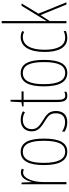

<svg xmlns="http://www.w3.org/2000/svg" viewBox="702 -1502 810 2254"><g transform="rotate(-90 1107.0 -375.0)"><path d="M208 -535C141 -535 113 -462 98 -409H96L91 -527H71V0H97V-277C97 -380 135 -509 208 -509C222 -509 237 -504 245 -500L253 -524C239 -532 221 -535 208 -535Z M607 -264C607 -433 565 -537 452 -537C346 -537 296 -444 296 -266C296 -80 350 10 454 10C556 10 607 -77 607 -264ZM322 -266C322 -424 360 -512 452 -512C548 -512 581 -418 581 -265C581 -94 541 -15 453 -15C363 -15 322 -102 322 -266Z M931 -123C931 -210 881 -239 815 -280C751 -320 718 -349 718 -407C718 -475 762 -512 827 -512C859 -512 893 -503 915 -487L928 -510C902 -527 866 -537 828 -537C735 -537 692 -479 692 -408C692 -330 743 -296 810 -254C869 -217 904 -195 904 -125C904 -56 870 -16 800 -16C758 -16 718 -31 689 -52V-21C712 -6 751 10 800 10C888 10 931 -43 931 -123Z M1112 -14C1072 -14 1062 -44 1062 -108V-503H1161V-527H1062V-656H1041L1034 -528L986 -521V-503H1036V-112C1036 -32 1050 10 1111 10C1130 10 1144 6 1157 0V-25C1147 -19 1129 -14 1112 -14Z M1531 -264C1531 -433 1489 -537 1376 -537C1270 -537 1220 -444 1220 -266C1220 -80 1274 10 1378 10C1480 10 1531 -77 1531 -264ZM1246 -266C1246 -424 1284 -512 1376 -512C1472 -512 1505 -418 1505 -265C1505 -94 1465 -15 1377 -15C1287 -15 1246 -102 1246 -266Z M1789 10C1816 10 1847 4 1869 -6V-32C1844 -21 1817 -15 1792 -15C1691 -15 1650 -114 1650 -257C1650 -427 1707 -512 1799 -512C1821 -512 1842 -507 1860 -496L1870 -519C1849 -531 1825 -537 1798 -537C1690 -537 1624 -440 1624 -256C1624 -93 1676 10 1789 10Z M1987 -361V-760H1961V0H1987V-197L2057 -304L2181 0H2207L2074 -329L2194 -527H2166L2018 -285C2006 -266 2000 -255 1987 -233H1986C1987 -278 1987 -314 1987 -361Z"/></g></svg>

Font: Noto Sans Kannada ExtraCondensed Thin
Style: Regular
Weight: 100
Width: 2
Designer: Jelle Bosma - Monotype Design Team
Foundry: Monotype Imaging Inc.
Version: Version 2.005